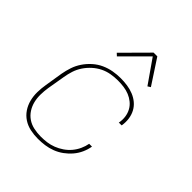

<svg xmlns="http://www.w3.org/2000/svg" viewBox="-207 -876 1014 1014"><g transform="rotate(45 300.0 -369.0)"><path d="M243 8Q213 8 185 2Q157 -4 134 -19Q111 -34 95.5 -57Q80 -80 73 -107.5Q66 -135 66.5 -164.5Q67 -194 72 -223L88 -323Q93 -351 102 -378Q111 -405 127.5 -429.5Q144 -454 166.5 -474Q189 -494 215.5 -506Q242 -518 270 -523Q298 -528 326 -528Q351 -528 375.5 -524.5Q400 -521 422.5 -512Q445 -503 463 -488Q481 -473 492 -452.5Q503 -432 506.5 -407.5Q510 -383 506 -357L505 -355H484L485 -357Q489 -380 486 -401.5Q483 -423 473 -441.5Q463 -460 446.5 -473.5Q430 -487 410.5 -495Q391 -503 369 -506Q347 -509 324 -509Q299 -509 273 -504.5Q247 -500 223.5 -488.5Q200 -477 179.5 -458.5Q159 -440 144 -417.5Q129 -395 121 -370Q113 -345 109 -320L92 -220Q88 -194 87.5 -167.5Q87 -141 93 -116.5Q99 -92 112.5 -71Q126 -50 146.5 -36Q167 -22 193 -16.5Q219 -11 245 -11Q268 -11 290.5 -14Q313 -17 335 -25.5Q357 -34 377.5 -48Q398 -62 413.5 -80.5Q429 -99 439 -121Q449 -143 453 -165H474Q470 -140 459 -115.5Q448 -91 430.5 -70.5Q413 -50 391 -34Q369 -18 344 -8.5Q319 1 293.5 4.5Q268 8 243 8ZM230 -595 216 -608 353 -746H381L472 -607L456 -597L364 -729Z"/></g></svg>

Font: Iosevka Thin Extended Oblique
Style: Regular
Weight: 100
Width: 7
Italic angle: -9°
Monospace: yes
Designer: Belleve Invis
Foundry: Belleve Invis
Version: Version 32.5.0; ttfautohint (v1.8.4)